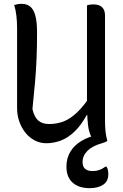

<svg xmlns="http://www.w3.org/2000/svg" viewBox="-20 -730 640 1000"><path d="M539 4Q534 6 529.5 7Q525 8 519.5 8.5Q514 9 508 9Q493 9 481 5.5Q469 2 460 -10.5Q451 -23 444.5 -46.5Q438 -70 435.5 -109.5Q433 -149 433 -206Q433 -269 433 -331Q433 -393 433 -454.5Q433 -516 433 -578Q433 -640 433 -702Q438 -704 443 -705Q448 -706 454 -706.5Q460 -707 465 -707Q486 -707 499 -701Q512 -695 519.5 -682Q527 -669 527 -648Q527 -580 527 -511.5Q527 -443 527 -374.5Q527 -306 527 -237.5Q527 -169 527 -100Q527 -72 529.5 -46.5Q532 -21 539 4ZM221 16Q188 16 160 1Q132 -14 111.5 -40Q91 -66 80 -98.5Q69 -131 69 -166Q69 -235 69 -303.5Q69 -372 69 -441.5Q69 -511 69 -578Q69 -617 65.5 -647.5Q62 -678 54 -704Q64 -707 73 -708.5Q82 -710 93 -710Q119 -710 137 -696Q155 -682 164 -649Q173 -616 173 -558Q173 -489 170.5 -427Q168 -365 162.5 -301.5Q157 -238 149 -162Q158 -121 179 -102.5Q200 -84 236 -84Q275 -84 310 -97Q345 -110 381.5 -144.5Q418 -179 461 -245V-131H432Q402 -77 368 -44.5Q334 -12 297 2Q260 16 221 16ZM495 -29Q501 -30 510.5 -24Q520 -18 539 4Q534 8 526 11Q518 14 508 17Q461 30 435.5 55.5Q410 81 410 114Q410 138 423.5 149.5Q437 161 462 161Q481 161 497 155.5Q513 150 529 138H535Q539 145 541 151.5Q543 158 543.5 164Q544 170 544 179Q544 214 517.5 232Q491 250 447 250Q390 250 358 221Q326 192 326 138Q326 94 346.5 60Q367 26 405 3.5Q443 -19 495 -29Z"/></svg>

Font: Recursive Monospace Casual
Style: Regular
Weight: 400
Version: Version 1.047